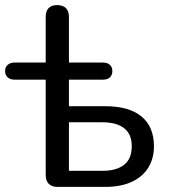

<svg xmlns="http://www.w3.org/2000/svg" viewBox="-22 -732 661 752"><path d="M203 0Q181 0 169 -12Q157 -24 157 -47V-420H35Q18 -420 8 -429Q-2 -438 -2 -454Q-2 -469 8 -478Q18 -487 35 -487H157V-665Q157 -689 168.5 -700.5Q180 -712 202 -712Q224 -712 236 -700.5Q248 -689 248 -665V-487H381Q399 -487 408.5 -478Q418 -469 418 -454Q418 -438 408.5 -429Q399 -420 381 -420H248V-316H390Q484 -316 532.5 -275.5Q581 -235 581 -159Q581 -111 558.5 -75Q536 -39 493.5 -19.5Q451 0 390 0ZM248 -63H380Q434 -63 464 -86.5Q494 -110 494 -159Q494 -207 464 -230Q434 -253 380 -253H248Z"/></svg>

Font: Nunito Medium
Style: Regular
Weight: 500
Designer: Vernon Adams
Foundry: Vernon Adams
Version: Version 3.602